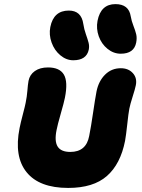

<svg xmlns="http://www.w3.org/2000/svg" viewBox="-20 -964 699 943"><path d="M573.2 -700.2Q537.6 -700.2 508.1 -724.1Q478.5 -748 465.1 -785.6Q451.7 -823.2 459 -861.8Q475.1 -943.8 546.9 -943.8Q612.8 -943.8 622.1 -883.8Q626 -860.8 635.3 -837.4Q644.5 -814 648.9 -795.9Q653.3 -777.8 648.9 -754.9Q638.2 -700.2 573.2 -700.2ZM339.8 -668Q305.7 -668 276.4 -692.4Q247.1 -716.8 233.4 -755.1Q219.7 -793.5 227.1 -831.1Q243.2 -912.1 317.9 -912.1Q379.9 -912.1 389.2 -846.2Q393.1 -820.3 401.9 -795.7Q410.6 -771 415 -754.4Q419.4 -737.8 416 -720.2Q404.8 -668 339.8 -668ZM314.9 -41Q172.9 -41 110.6 -118.2Q48.3 -195.3 76.2 -335Q81.1 -359.9 92.3 -402.6Q103.5 -445.3 106 -459Q112.3 -489.7 114.5 -518.8Q116.7 -547.9 120.1 -566.9Q126 -597.2 151.1 -615Q176.3 -632.8 215.8 -632.8Q272.9 -632.8 293.7 -597.7Q314.5 -562.5 298.8 -483.9Q294.4 -461.4 278.3 -405.3Q262.2 -349.1 257.8 -325.2Q246.6 -270.5 263.2 -244.1Q279.8 -217.8 325.2 -217.8Q403.3 -217.8 418 -295.9Q427.2 -342.3 437 -409.4Q446.8 -476.6 454.1 -515.1Q464.4 -565.9 496.1 -597.4Q527.8 -628.9 573.2 -628.9Q610.8 -628.9 632.6 -604.7Q654.3 -580.6 647 -544.9Q643.6 -527.3 631.3 -489Q619.1 -450.7 615.2 -430.2Q610.8 -407.7 605 -353.3Q599.1 -298.8 594.2 -272Q571.8 -158.2 505.1 -99.6Q438.5 -41 314.9 -41Z"/></svg>

Font: Shantell Sans Irregular
Style: Italic
Weight: 800
Italic angle: -11.31°
Designer: Stephen Nixon, Anya Danilova, Shantell Martin
Foundry: Arrow Type
Version: Version 1.006;[9816181b4]